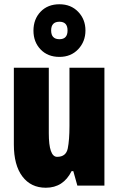

<svg xmlns="http://www.w3.org/2000/svg" viewBox="-20 -871 558 901"><path d="M381 -728Q381 -780 347 -815.5Q313 -851 259 -851Q204 -851 170.5 -816Q137 -781 137 -727Q137 -674 170.5 -639Q204 -604 259 -604Q313 -604 347 -640Q381 -676 381 -728ZM220 -728Q220 -769 259 -769Q297 -769 297 -728Q297 -687 259 -687Q220 -687 220 -728ZM306 -553V-280Q306 -214 298 -174.5Q290 -135 248 -135Q209 -135 209 -246V-553H45V-193Q45 -96 85 -43Q125 10 195 10Q277 10 316 -68H324L343 0H470V-553Z"/></svg>

Font: Noto Sans Display Condensed Black
Style: Regular
Weight: 900
Width: 3
Designer: Monotype Design team
Foundry: Monotype Imaging Inc.
Version: 1.000